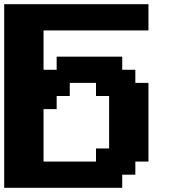

<svg xmlns="http://www.w3.org/2000/svg" viewBox="-20 -895 852 915"><path d="M0 0H562.5V-62.5H625V-125H687.5V-500H625V-562.5H562.5V-625H250V-562.5H187.5V-750H687.5V-875H0ZM437.5 -125H187.5V-375H250V-437.5H312.5V-500H437.5V-437.5H500V-187.5H437.5Z"/></svg>

Font: Faithful 32x
Style: Semibold
Weight: 400
Foundry: Faithful Resource Pack
Version: Version 1.0; January 27, 2023